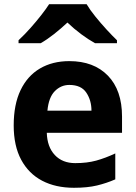

<svg xmlns="http://www.w3.org/2000/svg" viewBox="-20 -880 643 911"><path d="M331 11Q244 11 180 -22.5Q116 -56 80.5 -122Q45 -188 45 -285Q45 -384 77.5 -452Q110 -520 169.5 -555Q229 -590 309 -590Q425 -590 492 -521Q559 -452 559 -327V-250H202Q204 -183 240 -144.5Q276 -106 337 -106Q393 -106 436.5 -118Q480 -130 527 -152V-29Q486 -11 440.5 0Q395 11 331 11ZM205 -355H414Q414 -404 389.5 -440.5Q365 -477 309 -477Q269 -477 240 -447.5Q211 -418 205 -355ZM68 -675V-689Q97 -716 124.5 -747Q152 -778 175.5 -808Q199 -838 213 -860H391Q407 -833 432.5 -801.5Q458 -770 485.5 -740Q513 -710 535 -689V-675H431Q400 -692 365 -718Q330 -744 300 -773Q269 -744 236 -718Q203 -692 173 -675Z"/></svg>

Font: Menbere
Style: Regular
Weight: 400
Designer: Aleme Tadesse
Foundry: Sorkin Type Co
Version: Version 1.000